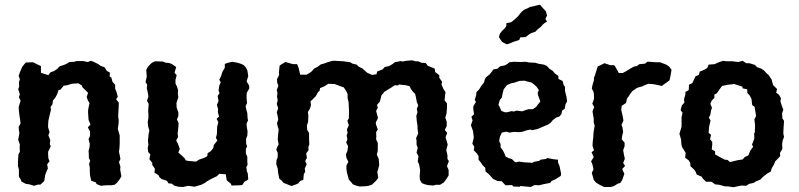

<svg xmlns="http://www.w3.org/2000/svg" viewBox="-20 -766 3336 802"><path d="M73 -487 84 -501 89 -505 118 -506 138 -496 151 -490V-462L182 -452L191 -464L205 -469L219 -478L229 -489L245 -494L257 -499L270 -507L291 -508L299 -511H327L347 -507L359 -512L371 -508L391 -498L400 -491L417 -485L426 -470L439 -463L438 -447L445 -442L450 -424L461 -412V-395L466 -384L472 -362L465 -351L476 -338V-323L474 -289V-274L476 -265L475 -247L472 -228L476 -214L480 -200V-182V-167L479 -148L477 -132L480 -118L483 -102L477 -89L483 -70L482 -58L487 -29L479 -16L468 -2L458 6L444 8H422L401 10L384 3L379 -5L361 -11L356 -34L355 -52V-67L352 -81L357 -95L351 -106V-121L350 -136L354 -151L355 -165L350 -185L356 -198V-217L347 -234L358 -246L350 -265L348 -293V-306L351 -322L354 -335L347 -347L342 -361L348 -378L324 -402L322 -409L307 -418L279 -416L261 -410L246 -408L233 -392L224 -389L219 -373L211 -358L201 -346L199 -330L191 -319L193 -308L189 -292L182 -261L181 -244V-234L187 -214L182 -201L190 -181L188 -164L192 -155L181 -132V-123L182 -105L187 -92L177 -80L180 -62L176 -54L169 -36L165 -11L162 -7L149 5H139L122 10L103 4L88 2L69 -8L68 -14L59 -28V-58L55 -72V-86L56 -107L57 -121L63 -132L62 -150L63 -162L56 -182L58 -193L61 -210L59 -223L58 -236L66 -251L63 -273L61 -285L59 -302L58 -318L61 -329L66 -345L59 -360L63 -372L56 -394L60 -404L59 -422L63 -435L58 -449L63 -464Z M745 15 726 14 709 10 697 1 684 0 677 -11 655 -18 646 -26 642 -34 625 -45 627 -61 616 -77V-86L604 -101L608 -121L599 -131L597 -148L600 -161L598 -178L601 -208L604 -220L599 -237L597 -256L600 -274V-286L599 -304L600 -319L601 -332L594 -345L600 -363L597 -381L593 -397L595 -412L588 -423L593 -446L591 -474L597 -486L608 -498L615 -504L628 -510L660 -509L673 -504L686 -503L697 -499L716 -486L709 -462L718 -452L713 -433V-417L719 -405L724 -389L723 -376L725 -360L720 -345L717 -335L718 -316L725 -297V-281L719 -267L726 -252L725 -235L722 -207L724 -194L716 -180L723 -166L731 -144L725 -129L741 -115L752 -104L756 -96L766 -94L799 -91L811 -99L834 -107L846 -114L847 -126L861 -135L871 -148L873 -160L888 -179L882 -190L886 -206L887 -236L892 -255L885 -270L895 -279L890 -298L891 -310L886 -328L893 -344L889 -365L897 -377L893 -388L896 -409L902 -422L896 -433L903 -447L909 -466L919 -483V-499L930 -503L950 -508L972 -504L988 -499L998 -494L1007 -484L1013 -473L1017 -448L1010 -426L1021 -408V-396L1011 -379L1010 -370V-354L1012 -336L1006 -322L1010 -304L1013 -294L1014 -274L1016 -263L1010 -250L1011 -235L1014 -218L1013 -199L1008 -187V-168L1012 -154L1007 -144V-125L1013 -111V-92L1014 -77L1009 -68L1011 -51L1015 -41L1017 -16L1001 -7L992 7L978 8L947 9L945 2L927 -13L923 -38L896 -40L886 -30L861 -18L847 -10L834 -1L820 6L806 10L792 14L766 10Z M1234 -454H1260L1271 -460L1281 -467L1293 -480L1307 -487L1320 -497L1335 -501L1348 -506L1369 -512H1381L1414 -510L1443 -506L1453 -500L1470 -496L1479 -487L1494 -480L1514 -462L1534 -453L1553 -456L1555 -467L1578 -476L1587 -486L1605 -490L1619 -498L1629 -506L1654 -511L1661 -509L1676 -512L1701 -514L1716 -510H1726L1740 -504L1758 -503L1767 -491L1778 -487L1796 -479L1798 -465L1815 -452V-441L1827 -424L1824 -414L1832 -395L1841 -381L1839 -368L1837 -347L1847 -334V-314L1845 -291L1840 -275L1846 -257V-240L1838 -223L1848 -211L1841 -192L1845 -180L1850 -162L1844 -139L1849 -118V-102L1855 -93L1847 -72L1854 -56V-33L1845 -19L1834 -4L1818 6H1800L1790 9L1767 7L1755 4L1742 -1L1734 -15L1733 -30L1735 -55L1731 -78L1725 -92L1728 -113L1720 -129L1725 -148L1720 -162V-179L1718 -189L1727 -209L1724 -228V-240L1721 -260L1719 -283L1724 -297L1721 -311L1727 -326L1721 -340L1718 -357L1714 -374L1704 -384L1696 -395L1691 -406L1675 -410L1646 -413L1643 -409L1629 -410L1614 -400L1596 -389L1586 -383L1573 -367L1571 -358L1567 -342L1555 -328L1558 -315L1551 -303L1559 -273L1550 -255V-248L1558 -225L1551 -214L1552 -196L1551 -184L1558 -169V-136L1554 -120L1562 -102L1563 -91L1564 -76L1560 -61L1556 -48L1560 -23L1551 -11L1534 5L1520 10L1506 12L1482 13L1467 9L1454 4L1447 -5L1437 -16L1429 -46L1427 -61V-74L1435 -90L1427 -107L1425 -121L1431 -135L1434 -155L1426 -171L1431 -184L1428 -200L1432 -211L1429 -225L1437 -243L1431 -262L1437 -271L1438 -298L1437 -321L1436 -340L1432 -356V-373L1427 -384L1416 -401L1396 -408L1378 -415L1351 -416L1336 -406L1317 -398L1315 -387L1308 -381L1299 -364L1285 -350L1277 -343L1279 -327L1275 -313L1266 -298L1268 -285L1267 -257L1262 -242L1263 -224L1271 -210V-185L1272 -163L1268 -151L1269 -139L1259 -125L1262 -107L1255 -93L1261 -80L1253 -62L1255 -49L1249 -38L1248 -27L1247 -15L1234 -10L1226 0L1217 4L1198 11L1180 4L1165 -2L1155 -13L1147 -19L1142 -42L1140 -62L1134 -80L1135 -97L1140 -109V-128L1134 -141L1139 -154L1144 -163L1140 -183L1142 -207L1144 -225L1140 -238L1137 -251L1142 -266L1140 -281L1136 -297L1142 -314L1136 -332L1140 -347L1137 -363L1139 -377L1136 -390L1143 -408L1138 -420L1137 -435L1146 -453L1145 -463L1148 -492L1157 -498L1172 -507L1204 -498H1221L1227 -484Z M2124 13 2119 7 2092 8 2082 -2 2076 -9 2058 -10 2039 -19 2027 -33 2020 -40 2008 -50 2007 -65 1996 -76 1990 -85 1979 -99V-114L1972 -125L1959 -138L1961 -153L1953 -166L1959 -191L1956 -218L1947 -243L1954 -263L1949 -278L1960 -289L1957 -310V-322L1968 -340L1963 -349L1969 -368L1970 -381L1981 -392L1991 -408L2002 -422L2005 -434L2010 -443L2026 -456L2033 -465L2041 -476L2058 -479L2069 -489L2089 -493L2098 -498L2108 -506L2126 -508L2156 -507L2174 -508L2191 -505L2211 -504H2216L2228 -500L2252 -496L2264 -491L2275 -479L2289 -470L2298 -459L2312 -449L2313 -436L2330 -428L2334 -412L2340 -403V-387L2346 -362L2349 -343L2342 -330L2339 -312L2328 -304L2325 -289L2316 -279L2303 -275L2289 -264L2279 -252L2266 -244L2260 -242L2239 -233L2225 -227L2202 -222L2195 -225L2178 -221L2160 -215L2147 -214L2126 -215L2108 -212L2094 -216L2076 -212L2068 -194L2065 -177L2071 -164V-151L2081 -137L2088 -123L2092 -112L2106 -105L2118 -102L2130 -90L2135 -88L2148 -91L2170 -88L2204 -86L2210 -90L2232 -94L2238 -99L2260 -102L2267 -106L2291 -101L2311 -99V-87L2317 -73L2324 -40L2322 -31L2300 -17L2284 -10L2278 -2L2252 3L2232 8L2213 7L2197 15L2187 14L2154 11L2151 14ZM2089 -297H2098L2118 -302L2126 -300L2138 -304L2161 -301L2175 -306L2188 -310H2206L2219 -319L2225 -327L2237 -342L2227 -370L2226 -380L2231 -389L2222 -403L2209 -415L2198 -422L2188 -424L2171 -429L2150 -428L2126 -420L2118 -419L2098 -411L2091 -402L2084 -393L2080 -378L2076 -358L2068 -349L2062 -328L2067 -320L2074 -303ZM2096 -581 2077 -591 2064 -611 2068 -625 2077 -637 2087 -646 2095 -657V-669L2115 -673L2131 -686L2144 -698L2149 -705L2160 -718L2171 -726L2185 -732L2194 -737L2209 -740L2224 -744L2236 -746L2249 -731L2260 -719L2265 -701L2258 -687L2265 -676L2254 -669L2247 -663L2238 -653L2224 -642L2217 -634L2200 -628L2192 -624L2175 -611L2153 -610L2149 -599L2124 -591L2105 -583Z M2503 15 2487 7 2478 2 2469 -4 2460 -15 2452 -44 2459 -58 2455 -78 2449 -92 2460 -110 2451 -130 2461 -138 2455 -157 2456 -175 2458 -190 2459 -210 2461 -223 2464 -241 2460 -255V-271L2457 -288L2455 -301L2462 -319L2454 -333L2461 -352V-368L2460 -380L2452 -397L2455 -411L2461 -432V-443L2465 -450L2468 -461L2477 -489L2487 -493L2505 -502L2529 -494H2544L2548 -491L2565 -461H2581L2596 -469L2612 -479L2628 -488L2640 -490L2651 -498L2674 -500L2684 -508H2694L2719 -506H2737L2763 -496L2775 -488L2785 -475L2782 -456L2777 -431L2768 -424L2751 -412L2745 -407L2712 -414L2688 -416L2675 -411L2662 -405L2644 -400L2638 -397L2622 -386L2611 -372L2607 -365L2599 -354L2595 -336L2577 -324L2575 -307L2582 -276L2584 -262L2576 -244L2580 -234L2583 -215L2579 -199L2577 -184L2589 -170V-155L2583 -139L2586 -121L2590 -103L2583 -85L2591 -73L2579 -60L2588 -40L2579 -14L2571 -2L2561 1L2543 12L2531 15Z M3044 16 3023 13 3006 12 2985 6 2967 4 2952 -7H2929L2916 -20L2911 -28L2890 -37L2887 -46L2881 -56L2864 -72L2863 -86L2856 -97L2842 -107L2844 -128L2836 -140L2828 -154L2826 -165L2825 -183L2818 -207L2827 -237V-264V-276L2831 -295L2823 -306L2828 -325L2839 -338L2837 -351L2843 -371V-382L2857 -390L2858 -412L2872 -419L2879 -434L2885 -447L2899 -453L2903 -467L2921 -474L2934 -482L2940 -496L2965 -498L2980 -505L3000 -512L3015 -510H3039L3064 -507L3082 -512L3097 -502H3110L3133 -495L3143 -485L3159 -480L3172 -471L3181 -461L3191 -452L3203 -434L3207 -419L3209 -411L3226 -394L3222 -379L3234 -370L3242 -356L3240 -343L3245 -326L3252 -308L3247 -293L3248 -272L3255 -261L3253 -231L3252 -208L3255 -194L3249 -178L3247 -164L3248 -144L3238 -127L3239 -114L3230 -104L3218 -92L3213 -79L3204 -64L3199 -49L3186 -42L3169 -29L3156 -16L3137 -8L3128 -2L3109 2L3097 10L3078 9L3062 12ZM3029 -89 3062 -97 3082 -100 3091 -110 3106 -117 3114 -137 3126 -153 3121 -162 3126 -174 3131 -188 3130 -207 3133 -214 3134 -244 3131 -267 3138 -281 3137 -289 3132 -320 3122 -327 3119 -353 3111 -368 3102 -377 3101 -393 3082 -397 3081 -404 3047 -415 3020 -412 2996 -407 2983 -389 2974 -376 2964 -371V-357L2953 -346L2947 -332L2954 -316L2950 -304L2947 -286L2941 -275L2948 -262L2942 -237L2940 -211L2950 -203L2946 -184L2955 -174V-160L2953 -142L2967 -134V-121L2994 -106L3008 -99L3019 -98Z"/></svg>

Font: Winky Rough Medium
Style: Regular
Weight: 500
Designer: Simon Atzbach
Foundry: typofactur
Version: Version 1.206; ttfautohint (v1.8.4.7-5d5b)